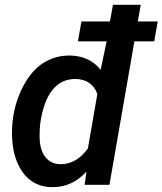

<svg xmlns="http://www.w3.org/2000/svg" viewBox="-20 -770 677 800"><path d="M637.2 -680.7H554.2L566.4 -750H450.7L438 -680.7H319.3L304.7 -597.7H424.3L399.4 -479C368.7 -517.6 326.7 -537.1 273.4 -538.6C271.5 -538.6 270 -538.6 268.1 -538.6C229.5 -538.6 193.8 -528.3 160.6 -507.8C127.9 -486.8 100.1 -455.1 77.1 -411.6C54.2 -368.2 39.1 -320.3 32.7 -267.6C30.8 -246.6 29.8 -228.5 29.8 -213.4C29.8 -207.5 29.8 -202.1 30.3 -197.3C31.7 -158.2 39.1 -122.6 53.2 -90.3C80.6 -25.9 131.3 9.3 195.8 9.8C197.3 9.8 198.7 9.8 200.7 9.8C253.4 9.8 300.3 -11.7 340.3 -54.7L332.5 0H436L540 -597.7H622.6ZM147.5 -254.4C165.5 -383.8 219.2 -440.9 293 -440.9C293.9 -440.9 295.4 -440.9 296.4 -440.9C340.8 -439.5 370.6 -418.9 385.7 -378.4L346.2 -151.4C314.5 -107.9 276.9 -85.9 233.9 -85.9C232.4 -85.9 231.4 -85.9 230 -85.9C175.3 -87.4 145 -132.3 145 -200.7C145 -203.6 145 -206.1 145 -209C145 -225.1 146 -240.2 147.5 -254.4Z"/></svg>

Font: Roboto Medium
Style: Italic
Weight: 500
Italic angle: -12°
Designer: Google
Version: Version 2.137; 2017